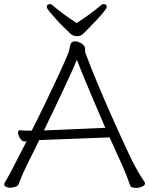

<svg xmlns="http://www.w3.org/2000/svg" viewBox="-20 -912 730 939"><path d="M355 -799Q286 -844 236 -887Q231 -892 224 -892Q209 -892 209 -878Q209 -871 223 -854Q237 -837 256.5 -815.5Q276 -794 295.5 -775.5Q315 -757 325 -747Q337 -735 356 -735Q374 -735 385 -745Q394 -754 413 -773Q432 -792 452.5 -814Q473 -836 487.5 -854Q502 -872 502 -878Q502 -892 487 -892Q480 -892 475 -887Q450 -866 420 -844Q390 -822 355 -799ZM172 -227 516 -240Q533 -203 549 -167Q565 -131 580 -99Q588 -81 599.5 -51.5Q611 -22 617 -4Q619 2 627 4.5Q635 7 645 7Q660 7 674.5 1Q689 -5 689 -15Q689 -17 688 -19.5Q687 -22 685 -25Q669 -48 652 -78Q635 -108 627 -124Q588 -206 546 -299Q504 -392 465.5 -483.5Q427 -575 398 -652Q396 -660 396 -663V-670Q396 -673 396 -676.5Q396 -680 394 -683Q390 -693 375 -701.5Q360 -710 346 -710Q338 -710 331 -705Q324 -699 321 -680.5Q318 -662 314 -652Q297 -611 268 -548Q239 -485 204.5 -413.5Q170 -342 135 -273H117Q107 -273 98 -273.5Q89 -274 80 -275H78Q68 -275 68 -264Q68 -251 78 -235.5Q88 -220 99 -220H100Q102 -220 104.5 -220.5Q107 -221 110 -221Q76 -155 57 -118Q38 -81 28 -62.5Q18 -44 13.5 -36Q9 -28 5 -22Q1 -17 1 -10Q1 -2 10 2Q19 6 31 6Q44 6 56 1.5Q68 -3 71 -11Q77 -28 89 -56Q101 -84 109 -100Q123 -129 139.5 -161Q156 -193 172 -227ZM495 -287 195 -274Q227 -340 258 -405.5Q289 -471 315 -527Q341 -583 356 -620Q369 -585 391 -532Q413 -479 440 -415.5Q467 -352 495 -287Z"/></svg>

Font: Klee One
Style: Regular
Weight: 400
Designer: Fontworks Inc.
Foundry: Fontworks Inc.
Version: Version 1.100